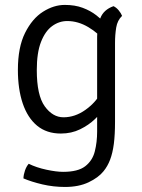

<svg xmlns="http://www.w3.org/2000/svg" viewBox="-20 -522 564 762"><path d="M464.5 -459Q446 -441.5 441.2 -412.8Q436.5 -384 436.5 -352V-38Q436.5 12.5 431.8 49Q427 85.5 417 111.8Q407 138 391 157.5Q370.5 183 331.5 201.5Q292.5 220 238 220Q192 220 148.2 209.8Q104.5 199.5 73 186Q73.5 171 79.2 154.5Q85 138 94 128Q124.5 143 164 151.5Q203.5 160 230.5 160Q289.5 160 318.2 137.8Q347 115.5 356.2 79Q365.5 42.5 365.5 0V-376Q365.5 -416 378.2 -449.8Q391 -483.5 430.5 -497.5Q442 -492 451.2 -480.8Q460.5 -469.5 464.5 -459ZM51 -244.5Q51 -334.5 79.5 -391.5Q108 -448.5 150.8 -475.5Q193.5 -502.5 237 -502.5Q277.5 -502.5 308.2 -491Q339 -479.5 362.5 -461.2Q386 -443 405 -422.5L397 -356Q372 -389.5 331 -414Q290 -438.5 247 -438.5Q214.5 -438.5 187 -418.5Q159.5 -398.5 142.8 -355.8Q126 -313 126 -244Q126 -144 157.5 -100.2Q189 -56.5 232 -56.5Q277.5 -56.5 318.8 -85.8Q360 -115 381.5 -155.5L393.5 -92Q381 -72.5 356.5 -49Q332 -25.5 297.8 -8.8Q263.5 8 221.5 8Q165 8 127.2 -23.2Q89.5 -54.5 70.2 -111.5Q51 -168.5 51 -244.5Z"/></svg>

Font: Signika Light
Style: Regular
Weight: 300
Designer: Anna Giedry
Foundry: Anna Giedry
Version: Version 2.000